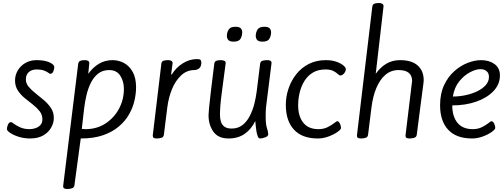

<svg xmlns="http://www.w3.org/2000/svg" viewBox="-20 -907 3355 1277"><path d="M180 14Q140 14 105 3Q70 -8 48 -23Q26 -38 26 -48Q26 -62 33 -78.5Q40 -95 55 -95Q58 -95 73 -83.5Q88 -72 114.5 -60Q141 -48 177 -48Q195 -48 214.5 -54Q234 -60 248 -74.5Q262 -89 262 -113Q262 -144 243.5 -167.5Q225 -191 198 -212Q171 -233 144 -255Q117 -277 98.5 -305.5Q80 -334 80 -372Q80 -407 98 -438Q116 -469 148.5 -488Q181 -507 223 -507Q276 -507 308.5 -492.5Q341 -478 341 -461Q341 -448 334.5 -432Q328 -416 314 -416Q311 -416 301 -423.5Q291 -431 272 -438Q253 -445 224 -445Q191 -445 171.5 -427.5Q152 -410 152 -379Q152 -352 171 -329.5Q190 -307 217.5 -285.5Q245 -264 272.5 -240.5Q300 -217 319 -188.5Q338 -160 338 -122Q338 -90 320.5 -58.5Q303 -27 268 -6.5Q233 14 180 14Z M427 350Q414 350 407 346Q400 342 400 330L500 -482Q503 -499 515 -503Q527 -507 545 -507Q557 -507 565.5 -502.5Q574 -498 574 -487L567 -416Q598 -459 638 -483Q678 -507 729 -507Q769 -507 804.5 -488Q840 -469 862.5 -429Q885 -389 885 -326Q885 -285 874.5 -238.5Q864 -192 839 -147.5Q814 -103 771.5 -66.5Q729 -30 666.5 -8Q604 14 517 14L475 325Q473 341 458.5 345.5Q444 350 427 350ZM549 -48Q623 -48 680.5 -85Q738 -122 771 -183Q804 -244 804 -316Q804 -366 780 -403.5Q756 -441 706 -441Q663 -441 633.5 -418Q604 -395 585 -357.5Q566 -320 555.5 -275.5Q545 -231 540 -189L524 -50Q527 -49 537 -48.5Q547 -48 549 -48Z M1023 14Q1009 14 1002.5 10Q996 6 996 -6L1053 -482Q1055 -499 1067.5 -503Q1080 -507 1097 -507Q1111 -507 1119.5 -502.5Q1128 -498 1128 -487L1118 -412H1123Q1151 -458 1196 -486Q1241 -514 1290 -514Q1309 -514 1314 -508Q1319 -502 1319 -493Q1319 -470 1310.5 -459Q1302 -448 1291 -444.5Q1280 -441 1273 -441Q1222 -441 1184 -405Q1146 -369 1123.5 -313Q1101 -257 1093 -195L1070 -11Q1068 5 1054 9.5Q1040 14 1023 14Z M1500 14Q1431 14 1399 -31.5Q1367 -77 1367 -141Q1367 -153 1370.5 -190.5Q1374 -228 1382.5 -299Q1391 -370 1405 -482Q1407 -499 1419.5 -503Q1432 -507 1450 -507Q1458 -507 1469.5 -503.5Q1481 -500 1481 -487Q1466 -373 1454.5 -286Q1443 -199 1443 -143Q1443 -120 1449 -99Q1455 -78 1472 -65Q1489 -52 1521 -52Q1563 -52 1592.5 -75Q1622 -98 1641.5 -136Q1661 -174 1672 -218Q1683 -262 1688 -304L1710 -482Q1712 -499 1726 -503Q1740 -507 1757 -507Q1771 -507 1778.5 -503Q1786 -499 1786 -487L1751 -207Q1748 -183 1747.5 -164Q1747 -145 1747 -129Q1747 -80 1755.5 -55Q1764 -30 1764 -14Q1764 -1 1744 6.5Q1724 14 1710 14Q1700 14 1694.5 0Q1689 -14 1685.5 -34Q1682 -54 1680.5 -73Q1679 -92 1678 -102Q1651 -47 1607 -16.5Q1563 14 1500 14ZM1726 -630Q1700 -630 1690.5 -641Q1681 -652 1681 -668Q1681 -691 1692.5 -710Q1704 -729 1738 -729Q1764 -729 1773.5 -718.5Q1783 -708 1783 -692Q1783 -669 1772 -649.5Q1761 -630 1726 -630ZM1534 -630Q1508 -630 1498.5 -641Q1489 -652 1489 -668Q1489 -691 1500.5 -710Q1512 -729 1546 -729Q1572 -729 1581.5 -718.5Q1591 -708 1591 -692Q1591 -669 1580 -649.5Q1569 -630 1534 -630Z M2094 14Q1989 14 1935 -45Q1881 -104 1881 -209Q1881 -265 1899 -318Q1917 -371 1951 -414Q1985 -457 2034.5 -482Q2084 -507 2147 -507Q2187 -507 2217 -496.5Q2247 -486 2263.5 -472Q2280 -458 2280 -447Q2280 -433 2268.5 -419Q2257 -405 2243 -405Q2237 -405 2226.5 -415Q2216 -425 2197 -435Q2178 -445 2145 -445Q2095 -445 2060.5 -424Q2026 -403 2004.5 -368Q1983 -333 1973 -291Q1963 -249 1963 -207Q1963 -134 1997 -91Q2031 -48 2098 -48Q2133 -48 2159.5 -61.5Q2186 -75 2202.5 -88Q2219 -101 2222 -101Q2233 -101 2240.5 -85.5Q2248 -70 2248 -56Q2248 -46 2224 -29Q2200 -12 2164.5 1Q2129 14 2094 14Z M2381 14Q2367 14 2360.5 10Q2354 6 2354 -6L2456 -861Q2458 -878 2470 -882.5Q2482 -887 2500 -887Q2513 -887 2522 -882Q2531 -877 2531 -866L2479 -416Q2509 -459 2549 -483Q2589 -507 2641 -507Q2719 -507 2758.5 -471Q2798 -435 2798 -374Q2798 -371 2797.5 -364Q2797 -357 2794.5 -338.5Q2792 -320 2787 -282Q2782 -244 2773.5 -178.5Q2765 -113 2752 -11Q2750 5 2735 9.5Q2720 14 2703 14Q2690 14 2683.5 10Q2677 6 2677 -6L2719 -353Q2721 -363 2721 -368Q2721 -441 2631 -441Q2580 -441 2543 -409Q2506 -377 2483 -321.5Q2460 -266 2451 -195L2428 -11Q2426 5 2412 9.5Q2398 14 2381 14Z M3120 14Q3015 14 2961 -44Q2907 -102 2907 -207Q2907 -284 2933.5 -340.5Q2960 -397 3002 -434Q3044 -471 3091 -489Q3138 -507 3180 -507Q3233 -507 3269 -481Q3305 -455 3305 -405Q3305 -346 3262 -301Q3219 -256 3147.5 -231Q3076 -206 2988 -206Q2988 -133 3022.5 -90.5Q3057 -48 3124 -48Q3159 -48 3185.5 -61.5Q3212 -75 3228.5 -88Q3245 -101 3247 -101Q3259 -101 3266.5 -85.5Q3274 -70 3274 -56Q3274 -46 3250 -29Q3226 -12 3190.5 1Q3155 14 3120 14ZM2992 -265Q3036 -265 3079 -274.5Q3122 -284 3156.5 -301Q3191 -318 3211.5 -342Q3232 -366 3232 -395Q3232 -421 3216 -434Q3200 -447 3176 -447Q3145 -447 3106 -426.5Q3067 -406 3034.5 -366Q3002 -326 2992 -265Z"/></svg>

Font: Kite One
Style: Regular
Weight: 400
Designer: Eduardo Rodriguez Tunni
Foundry: Eduardo Rodriguez Tunni
Version: Version 1.002; ttfautohint (v1.8.4.7-5d5b);gftools[0.9.23]